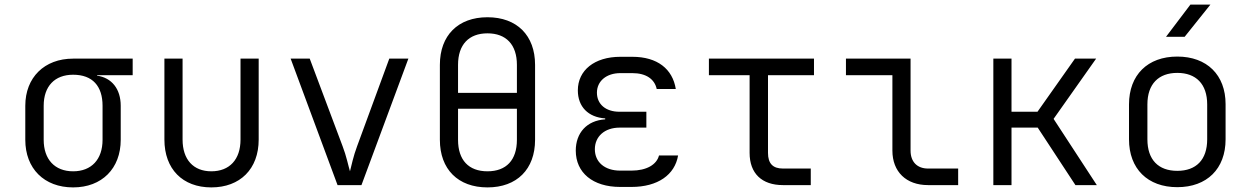

<svg xmlns="http://www.w3.org/2000/svg" viewBox="-20 -805 5440 835"><path d="M557 -550H298C173 -550 90 -468 90 -345V-197C90 -72 172 10 298 10C423 10 505 -72 505 -197V-345C505 -418 466 -467 402 -476V-478H557ZM426 -197C426 -112 378 -60 298 -60C218 -60 170 -112 170 -197V-345C170 -430 218 -480 298 -480C383 -480 426 -430 426 -345Z M899 10C1024 10 1105 -70 1105 -198V-550H1026V-198C1026 -111 978 -60 899 -60C821 -60 774 -111 774 -198V-550H695V-198C695 -70 774 10 899 10Z M1552 0 1756 -550H1673L1533 -169C1517 -127 1508 -83 1502 -60C1495 -83 1486 -128 1470 -169L1327 -550H1244L1448 0Z M2100 10C2228 10 2307 -69 2307 -197V-523C2307 -651 2228 -730 2100 -730C1972 -730 1893 -651 1893 -523V-197C1893 -69 1972 10 2100 10ZM1972 -523C1972 -611 2019 -660 2100 -660C2181 -660 2228 -611 2228 -523V-401H1972ZM2100 -60C2018 -60 1972 -109 1972 -197V-332H2228V-197C2228 -109 2182 -60 2100 -60Z M2726 8C2841 8 2915 -45 2929 -129H2846C2836 -89 2792 -63 2726 -63H2677C2610 -63 2567 -100 2567 -156C2567 -211 2609 -250 2675 -250H2791V-319H2674C2614 -319 2576 -352 2576 -402C2576 -452 2617 -487 2678 -487H2730C2791 -487 2827 -460 2836 -418H2919C2905 -505 2839 -558 2730 -558H2678C2565 -558 2493 -499 2493 -412C2493 -341 2538 -295 2612 -290V-286C2532 -281 2484 -227 2484 -150C2484 -54 2558 8 2677 8Z M3506 0V-72H3385C3341 -72 3320 -94 3320 -140V-478H3520V-550H3063V-478H3240V-140C3240 -51 3293 0 3385 0Z M4147 0V-72H4016C3969 -72 3940 -101 3940 -150V-550H3659V-478H3861V-150C3861 -58 3921 0 4016 0Z M4379 0V-250H4493L4657 0H4750L4562 -288L4747 -550H4655L4492 -319H4379V-550H4300V0Z M5132 -645 5244 -785H5157L5051 -645ZM5100 9C5229 9 5310 -71 5310 -199V-352C5310 -479 5229 -559 5100 -559C4971 -559 4890 -479 4890 -351V-199C4890 -71 4971 9 5100 9ZM5100 -62C5018 -62 4970 -110 4970 -199V-351C4970 -440 5019 -488 5100 -488C5181 -488 5230 -440 5230 -351V-199C5230 -110 5182 -62 5100 -62Z"/></svg>

Font: Tekne LDO Light
Style: Regular
Weight: 300
Monospace: yes
Designer: Alessio Laiso, Mario Rullo, Paolo Rosset
Foundry: Alessio Laiso
Version: Version 1.000;hotconv 1.0.109;makeotfexe 2.5.65596